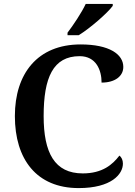

<svg xmlns="http://www.w3.org/2000/svg" viewBox="-20 -951 688 981"><path d="M325 -784V-771H382C441 -807 531 -886 556 -921V-931H418C397 -886 354 -822 325 -784ZM382 10C549 10 608 -61 608 -115C608 -133 601 -148 590 -156C556 -111 504 -65 403 -65C259 -65 203 -170 203 -358C203 -554 251 -664 387 -664C471 -664 499 -593 499 -529C568 -529 610 -562 610 -609C610 -674 538 -724 392 -724C171 -724 56 -574 56 -358C56 -137 167 10 382 10Z"/></svg>

Font: Noto Serif Gurmukhi SemiBold
Style: Regular
Weight: 600
Designer: Vaibhav Singh and the Monotype Design Team
Foundry: Monotype Imaging Inc.
Version: Version 2.004